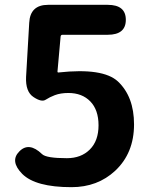

<svg xmlns="http://www.w3.org/2000/svg" viewBox="-20 -761 629 795"><path d="M276 14Q127 14 72 -41Q20 -94 60 -134Q100 -175 154 -123Q171 -106 257 -106Q316 -106 352 -142Q388 -178 388 -242Q388 -306 354 -341Q320 -376 263 -376Q231 -376 207 -367Q186 -359 169 -348Q152 -337 119 -359Q85 -381 88 -443L101 -667Q105 -741 179 -741H426Q501 -741 501 -679Q501 -617 426 -617H239Q232 -617 231 -610L218 -465Q218 -460 223 -461Q406 -481 468 -424Q535 -361 535 -246Q535 -127 457 -54Q384 14 276 14Z"/></svg>

Font: Resource Han Rounded KR
Style: Bold
Weight: 700
Designer: Cyano Hao (round all glyphs); Ryoko NISHIZUKA 西塚涼子 (kana, bopomofo & ideographs); Paul D. Hunt (Latin, Greek & Cyrillic)
Foundry: Cyano Hao
Version: 0.990